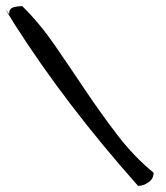

<svg xmlns="http://www.w3.org/2000/svg" viewBox="-20 -606 542 628"><path d="M431.6 2Q195.3 -263.7 27.3 -527.3Q0 -571.3 0 -573.2Q0 -574.2 9.8 -559.6Q9.8 -578.1 23.9 -582Q38.1 -585.9 52.7 -585.9Q109.4 -530.3 159.2 -458Q209 -385.7 259.3 -310.5Q309.6 -235.4 363.8 -164.6Q418 -93.8 482.4 -41Q482.4 -21.5 465.8 -9.8Q449.2 2 431.6 2Z"/></svg>

Font: Architects Daughter
Style: Regular
Weight: 400
Designer: Kimberly Geswein
Foundry: Kimberly Geswein
Version: Version 1.003 2010